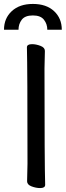

<svg xmlns="http://www.w3.org/2000/svg" viewBox="-30 -934 332 970"><path d="M172.9 16.1Q151.9 16.1 129.4 7.6Q106.9 -1 106.9 -18.1L108.9 -106.9Q108.9 -588.9 106 -694.8Q106 -710.9 131.8 -710.9Q151.9 -710.9 174.3 -702.4Q196.8 -693.8 196.8 -676.8L194.8 -587.9Q194.8 -106 198.2 0Q197.8 16.1 172.9 16.1ZM282.2 -783.7H209Q209 -812.5 192.1 -834.2Q175.3 -856 136.2 -856Q96.2 -856 79.8 -834.2Q63.5 -812.5 63.5 -783.7H-9.8Q-9.8 -841.3 29.5 -877.7Q68.8 -914.1 136.2 -914.1Q204.1 -914.1 243.2 -877.7Q282.2 -841.3 282.2 -783.7Z"/></svg>

Font: LXGW WenKai Screen R
Style: Regular
Weight: 400
Designer: Fontworks Inc.
Version: Version 1.235;May 31, 2022